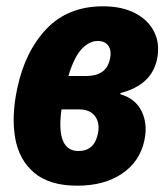

<svg xmlns="http://www.w3.org/2000/svg" viewBox="-20 -579 530 609"><path d="M225 10Q137 10 88.5 -31Q40 -72 28 -142Q16 -212 35 -300Q60 -417 128 -488Q196 -559 307 -559Q367 -559 409 -537Q451 -515 469.5 -477Q488 -439 478 -391Q461 -309 362 -284V-280Q410 -266 429.5 -225.5Q449 -185 438 -134Q424 -67 367.5 -28.5Q311 10 225 10ZM290 -449Q263 -449 239 -423.5Q215 -398 197 -338H254Q316 -338 328 -389Q335 -416 324.5 -432.5Q314 -449 290 -449ZM229 -100Q280 -100 291 -157Q297 -190 281 -211Q265 -232 231 -232H175Q157 -100 229 -100Z"/></svg>

Font: Noto Sans Condensed ExtraBold
Style: Italic
Weight: 800
Width: 3
Italic angle: -12°
Designer: Monotype Design Team
Foundry: Monotype Imaging Inc.
Version: Version 2.013; ttfautohint (v1.8.4.7-5d5b)